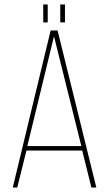

<svg xmlns="http://www.w3.org/2000/svg" viewBox="-20 -837 487 857"><path d="M173 -817H193V-737H173ZM249 -817H270V-737H249ZM347 -165H98L57 0H37L206 -701H237L410 0H388ZM221 -675 102 -185H343Z"/></svg>

Font: Bebas Neue Light
Style: Regular
Weight: 300
Designer: Ryoichi Tsunekawa
Foundry: Ryoichi Tsunekawa
Version: Version 1.003;PS 001.003;hotconv 1.0.70;makeotf.lib2.5.58329